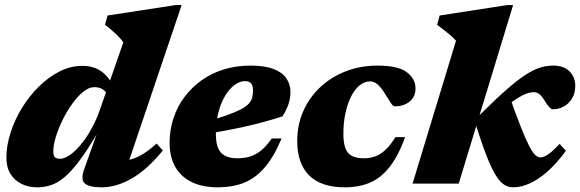

<svg xmlns="http://www.w3.org/2000/svg" viewBox="-20 -746 2357 780"><path d="M423.5 -345.5Q415.5 -369 401 -380.5Q386.5 -392 363 -392Q341.5 -392 318.5 -373.5Q295.5 -355 273.8 -324.8Q252 -294.5 234.5 -259Q217 -223.5 206.8 -189.8Q196.5 -156 196.5 -131Q196.5 -114 202.8 -107.5Q209 -101 224.5 -101Q237 -101 253.2 -109.8Q269.5 -118.5 287.5 -136Q305.5 -153.5 323.5 -178.2Q341.5 -203 357.8 -234.5Q374 -266 387 -303.5L481 -574Q472.5 -586.5 459.5 -599.5Q446.5 -612.5 432.5 -624.5Q418.5 -636.5 406.5 -645L417 -683L694 -725.5H718L485 -36.5L453 -90Q483 -91 509 -97.8Q535 -104.5 560.8 -120.2Q586.5 -136 616.5 -163L641.5 -134.5Q577 -56 514.5 -20.5Q452 15 393.5 15Q342 15 324.5 -0.8Q307 -16.5 321.5 -57L376.5 -211.5H379.5Q337 -139 303.5 -94.2Q270 -49.5 241.5 -25.8Q213 -2 186 6.5Q159 15 130 15Q96.5 15 68.2 1.5Q40 -12 23 -38.8Q6 -65.5 6 -106Q6 -154.5 22.8 -206.8Q39.5 -259 69 -307.2Q98.5 -355.5 137.8 -394.2Q177 -433 222 -455.8Q267 -478.5 315 -478.5Q360 -478.5 392.2 -455.8Q424.5 -433 448 -380.5Z M975 -416.5Q958.5 -416.5 941.5 -406.5Q924.5 -396.5 909.2 -377.8Q894 -359 882.2 -332.8Q870.5 -306.5 863.8 -273.5Q857 -240.5 857 -202Q857 -147.5 878.2 -125.2Q899.5 -103 944 -103Q973 -103 996.8 -110.5Q1020.5 -118 1041.8 -135.5Q1063 -153 1084 -183.5H1124Q1092 -107 1053.8 -63.8Q1015.5 -20.5 969.5 -2.8Q923.5 15 866.5 15Q801.5 15 757.5 -7Q713.5 -29 691.2 -69.5Q669 -110 669 -165.5Q669 -218.5 684.8 -266Q700.5 -313.5 729.8 -352.5Q759 -391.5 799.5 -420.2Q840 -449 890 -464.2Q940 -479.5 997.5 -479.5Q1056 -479.5 1091.8 -465.5Q1127.5 -451.5 1143.8 -427.2Q1160 -403 1160 -372Q1160 -347 1151.5 -321.8Q1143 -296.5 1127 -273Q1091.5 -261.5 1052 -250.8Q1012.5 -240 970.8 -230.8Q929 -221.5 887 -213.8Q845 -206 804.5 -199.5L806.5 -248Q860.5 -263.5 896.8 -276.2Q933 -289 955.2 -300.2Q977.5 -311.5 988.8 -323Q1000 -334.5 1004 -348Q1008 -361.5 1008 -378.5Q1008 -391 1004.5 -399.5Q1001 -408 993.8 -412.2Q986.5 -416.5 975 -416.5Z M1483.5 -415.5Q1461 -415.5 1441.2 -399.5Q1421.5 -383.5 1406.8 -354.8Q1392 -326 1383.5 -287Q1375 -248 1375 -202Q1375 -147.5 1393.8 -125.2Q1412.5 -103 1458 -103Q1484 -103 1505.8 -111.2Q1527.5 -119.5 1547.2 -138.5Q1567 -157.5 1586.5 -189H1626Q1597.5 -111.5 1562.2 -67Q1527 -22.5 1482.5 -3.8Q1438 15 1381.5 15Q1284 15 1235.8 -33.5Q1187.5 -82 1187.5 -172.5Q1187.5 -239.5 1212.5 -295.5Q1237.5 -351.5 1282 -392.8Q1326.5 -434 1385.8 -456.8Q1445 -479.5 1514 -479.5Q1597 -479.5 1632.5 -452.8Q1668 -426 1668 -387Q1668 -353 1644.2 -333.5Q1620.5 -314 1583.5 -314Q1577 -314 1568.5 -326.5Q1560 -339 1545 -363.5Q1530 -388.5 1515 -402Q1500 -415.5 1483.5 -415.5Z M2064.5 -725.5 1843.5 0H1656L1832.5 -580.5Q1824 -590.5 1811.2 -601.5Q1798.5 -612.5 1784.2 -623.8Q1770 -635 1756 -645L1766 -683L2041 -725.5ZM1910 -248.5 1925.5 -275.5Q1991.5 -341.5 2037.8 -382Q2084 -422.5 2117.2 -443.5Q2150.5 -464.5 2176.5 -472Q2202.5 -479.5 2228 -479.5Q2271.5 -479.5 2294.2 -455.5Q2317 -431.5 2317 -397.5Q2317 -367.5 2304 -346Q2291 -324.5 2270.2 -313.2Q2249.5 -302 2226 -302Q2219 -302 2210.8 -311.2Q2202.5 -320.5 2192.5 -337.5Q2182.5 -354 2172.2 -362.8Q2162 -371.5 2149.5 -371.5Q2135.5 -371.5 2119.2 -365.8Q2103 -360 2082.8 -347.5Q2062.5 -335 2036.5 -314.8Q2010.5 -294.5 1977.5 -265.5L2048.5 -358.5Q2077.5 -276 2097.5 -226Q2117.5 -176 2131.2 -150.2Q2145 -124.5 2155.2 -115.5Q2165.5 -106.5 2175 -106.5Q2183 -106.5 2193.2 -111Q2203.5 -115.5 2218 -127.2Q2232.5 -139 2253.5 -161.5L2279 -133.5Q2243.5 -84.5 2206.8 -51.5Q2170 -18.5 2134 -1.8Q2098 15 2064.5 15Q2046 15 2029.2 5Q2012.5 -5 1994.8 -32.8Q1977 -60.5 1956.8 -112.5Q1936.5 -164.5 1910 -248.5Z"/></svg>

Font: Newsreader ExtraBold
Style: Italic
Weight: 800
Italic angle: -17°
Designer: Hugues Gentile
Foundry: Production Type
Version: Version 1.003